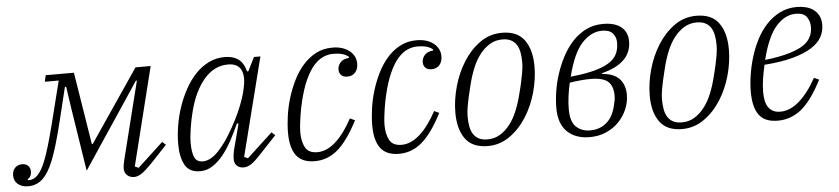

<svg xmlns="http://www.w3.org/2000/svg" viewBox="-59 -717 4031 922"><g transform="rotate(-5 1956.0 -256.0)"><path d="M46 12Q15 12 -3.5 -4Q-22 -20 -22 -46Q-22 -68 -9 -82Q4 -96 26 -96Q44 -96 54.5 -85.5Q65 -75 65 -58Q65 -32 45 -21L49 -17H54Q76 -17 95 -37Q104 -46 113.5 -62Q123 -78 134 -106Q145 -134 157.5 -176.5Q170 -219 186 -282L236 -481H169L176 -512H312L368 -163H372L609 -512H682L564 -38L582 -30L705 -144L722 -129L644 -46Q612 -13 593 -0.5Q574 12 557 12Q537 12 523.5 0Q510 -12 510 -33Q510 -41 512 -52Q514 -63 516 -72L610 -448H605L532 -338L332 -38L285 -339L269 -448H263L224 -288Q208 -223 194.5 -177.5Q181 -132 168.5 -101Q156 -70 144 -50.5Q132 -31 119 -18Q89 12 46 12Z M875 12Q823 12 802 -26Q781 -64 781 -127Q781 -169 788.5 -215Q796 -261 811 -305Q826 -349 848 -389Q870 -429 898.5 -459Q927 -489 962.5 -506.5Q998 -524 1039 -524Q1079 -524 1104.5 -506Q1130 -488 1141 -446H1147L1180 -512H1211L1091 -38L1109 -30L1232 -144L1249 -129L1171 -46Q1139 -11 1120.5 0.5Q1102 12 1085 12Q1064 12 1052 0Q1040 -12 1040 -32Q1040 -40 1041.5 -52Q1043 -64 1045 -73L1078 -199L1071 -202Q1053 -162 1032.5 -123.5Q1012 -85 988 -55Q964 -25 936 -6.5Q908 12 875 12ZM893 -34Q912 -34 933.5 -46.5Q955 -59 976 -84Q1000 -111 1022 -146.5Q1044 -182 1062.5 -218.5Q1081 -255 1094 -289Q1107 -323 1113 -347L1117 -364Q1131 -423 1115 -455Q1099 -487 1052 -487Q986 -487 937.5 -431Q889 -375 864 -278Q854 -240 847.5 -197.5Q841 -155 841 -127Q841 -85 851 -59.5Q861 -34 893 -34Z M1428 12Q1367 12 1339 -25Q1311 -62 1311 -135Q1311 -172 1317 -215Q1323 -258 1336 -301Q1349 -344 1369 -384.5Q1389 -425 1416.5 -456Q1444 -487 1479 -505.5Q1514 -524 1558 -524Q1609 -524 1640 -499.5Q1671 -475 1671 -437Q1671 -411 1657 -395Q1643 -379 1619 -379Q1599 -379 1589 -389.5Q1579 -400 1579 -416Q1579 -435 1592.5 -450.5Q1606 -466 1634 -468V-473Q1610 -494 1560 -494Q1534 -494 1509.5 -482.5Q1485 -471 1463.5 -445.5Q1442 -420 1423.5 -378.5Q1405 -337 1391 -278Q1388 -266 1384.5 -249Q1381 -232 1378 -212Q1375 -192 1372.5 -171Q1370 -150 1370 -131Q1370 -88 1385.5 -59Q1401 -30 1444 -30Q1489 -30 1532 -68.5Q1575 -107 1613 -178L1637 -167Q1588 -72 1539 -30Q1490 12 1428 12Z M1834 12Q1773 12 1745 -25Q1717 -62 1717 -135Q1717 -172 1723 -215Q1729 -258 1742 -301Q1755 -344 1775 -384.5Q1795 -425 1822.5 -456Q1850 -487 1885 -505.5Q1920 -524 1964 -524Q2015 -524 2046 -499.5Q2077 -475 2077 -437Q2077 -411 2063 -395Q2049 -379 2025 -379Q2005 -379 1995 -389.5Q1985 -400 1985 -416Q1985 -435 1998.5 -450.5Q2012 -466 2040 -468V-473Q2016 -494 1966 -494Q1940 -494 1915.5 -482.5Q1891 -471 1869.5 -445.5Q1848 -420 1829.5 -378.5Q1811 -337 1797 -278Q1794 -266 1790.5 -249Q1787 -232 1784 -212Q1781 -192 1778.5 -171Q1776 -150 1776 -131Q1776 -88 1791.5 -59Q1807 -30 1850 -30Q1895 -30 1938 -68.5Q1981 -107 2019 -178L2043 -167Q1994 -72 1945 -30Q1896 12 1834 12Z M2263 -20Q2297 -20 2324 -36.5Q2351 -53 2372.5 -81Q2394 -109 2409 -146.5Q2424 -184 2434 -225Q2443 -259 2448 -283Q2453 -307 2456 -323.5Q2459 -340 2460 -352Q2461 -364 2461 -375Q2461 -401 2457 -422.5Q2453 -444 2443 -459.5Q2433 -475 2416.5 -483.5Q2400 -492 2375 -492Q2341 -492 2314 -475.5Q2287 -459 2265.5 -431Q2244 -403 2229 -365.5Q2214 -328 2204 -287Q2195 -252 2190 -228.5Q2185 -205 2182 -188.5Q2179 -172 2178 -160Q2177 -148 2177 -137Q2177 -111 2181 -89.5Q2185 -68 2195 -52.5Q2205 -37 2221.5 -28.5Q2238 -20 2263 -20ZM2262 12Q2188 12 2154 -34.5Q2120 -81 2120 -161Q2120 -222 2138 -286.5Q2156 -351 2189.5 -404Q2223 -457 2270 -490.5Q2317 -524 2376 -524Q2450 -524 2484 -477Q2518 -430 2518 -350Q2518 -288 2500 -224Q2482 -160 2448.5 -107.5Q2415 -55 2367.5 -21.5Q2320 12 2262 12Z M2753 12Q2685 12 2645 -26.5Q2605 -65 2605 -141Q2605 -178 2611.5 -220.5Q2618 -263 2632 -305.5Q2646 -348 2667 -387.5Q2688 -427 2716.5 -457.5Q2745 -488 2781.5 -506Q2818 -524 2863 -524Q2920 -524 2950.5 -499.5Q2981 -475 2981 -430Q2981 -325 2839 -289L2838 -285Q2895 -281 2921.5 -252Q2948 -223 2948 -175Q2948 -139 2933.5 -105.5Q2919 -72 2893.5 -45.5Q2868 -19 2832 -3.5Q2796 12 2753 12ZM2758 -20Q2803 -20 2835 -46Q2867 -72 2880 -123Q2884 -138 2886.5 -151Q2889 -164 2889 -175Q2889 -223 2864.5 -244.5Q2840 -266 2779 -266Q2763 -266 2737.5 -264Q2712 -262 2680 -257Q2673 -227 2668.5 -194.5Q2664 -162 2664 -130Q2664 -70 2690.5 -45Q2717 -20 2758 -20ZM2856 -492Q2803 -492 2759 -444.5Q2715 -397 2687 -285Q2745 -291 2786 -300.5Q2827 -310 2855 -323.5Q2883 -337 2898 -354Q2913 -371 2918 -391Q2921 -402 2922 -410.5Q2923 -419 2923 -430Q2923 -456 2907 -474Q2891 -492 2856 -492Z M3200 -20Q3234 -20 3261 -36.5Q3288 -53 3309.5 -81Q3331 -109 3346 -146.5Q3361 -184 3371 -225Q3380 -259 3385 -283Q3390 -307 3393 -323.5Q3396 -340 3397 -352Q3398 -364 3398 -375Q3398 -401 3394 -422.5Q3390 -444 3380 -459.5Q3370 -475 3353.5 -483.5Q3337 -492 3312 -492Q3278 -492 3251 -475.5Q3224 -459 3202.5 -431Q3181 -403 3166 -365.5Q3151 -328 3141 -287Q3132 -252 3127 -228.5Q3122 -205 3119 -188.5Q3116 -172 3115 -160Q3114 -148 3114 -137Q3114 -111 3118 -89.5Q3122 -68 3132 -52.5Q3142 -37 3158.5 -28.5Q3175 -20 3200 -20ZM3199 12Q3125 12 3091 -34.5Q3057 -81 3057 -161Q3057 -222 3075 -286.5Q3093 -351 3126.5 -404Q3160 -457 3207 -490.5Q3254 -524 3313 -524Q3387 -524 3421 -477Q3455 -430 3455 -350Q3455 -288 3437 -224Q3419 -160 3385.5 -107.5Q3352 -55 3304.5 -21.5Q3257 12 3199 12Z M3660 12Q3597 12 3569.5 -25.5Q3542 -63 3542 -138Q3542 -174 3548.5 -217Q3555 -260 3568 -303Q3581 -346 3601.5 -386Q3622 -426 3650.5 -456.5Q3679 -487 3715.5 -505.5Q3752 -524 3797 -524Q3817 -524 3837.5 -519.5Q3858 -515 3874.5 -504Q3891 -493 3901.5 -474.5Q3912 -456 3912 -428Q3912 -397 3897 -369.5Q3882 -342 3847.5 -320Q3813 -298 3757 -282.5Q3701 -267 3619 -261Q3612 -230 3606.5 -196.5Q3601 -163 3601 -132Q3601 -110 3604.5 -91.5Q3608 -73 3616.5 -59.5Q3625 -46 3639.5 -38Q3654 -30 3676 -30Q3722 -30 3766.5 -68.5Q3811 -107 3850 -178L3874 -167Q3825 -71 3774.5 -29.5Q3724 12 3660 12ZM3624 -284Q3739 -297 3798 -328.5Q3857 -360 3857 -423Q3857 -450 3842.5 -471Q3828 -492 3790 -492Q3738 -492 3695 -444Q3652 -396 3624 -284Z"/></g></svg>

Font: IBM Plex Serif Light
Style: Italic
Weight: 300
Italic angle: -14°
Designer: Mike Abbink, Paul van der Laan, Pieter van Rosmalen
Foundry: Bold Monday
Version: Version 3.001